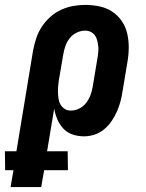

<svg xmlns="http://www.w3.org/2000/svg" viewBox="-77 -548 597 783"><path d="M91 215H-34L-22 146H-56L-57 69H-10L58 -343Q63 -368 71 -392.5Q79 -417 93.5 -439Q108 -461 128 -479Q148 -497 172 -508Q196 -519 221 -523.5Q246 -528 270 -528Q300 -528 328.5 -522Q357 -516 380 -501Q403 -486 419 -463Q435 -440 441.5 -412.5Q448 -385 448 -355.5Q448 -326 443 -297L423 -177Q420 -156 414.5 -135Q409 -114 400 -93.5Q391 -73 378 -54Q365 -35 347.5 -20.5Q330 -6 308.5 1Q287 8 266 8Q241 8 219 0.5Q197 -7 181.5 -23.5Q166 -40 157 -61Q148 -82 144 -105L115 69H199L200 146H103ZM212 -97Q229 -97 245.5 -105Q262 -113 273.5 -127.5Q285 -142 291.5 -159Q298 -176 301 -194L321 -314Q323 -326 324 -338Q325 -350 323.5 -361.5Q322 -373 319 -384.5Q316 -396 309.5 -404.5Q303 -413 293 -418Q283 -423 270 -423Q253 -423 236 -415Q219 -407 207.5 -392.5Q196 -378 190 -361Q184 -344 181 -326L163 -221Q161 -208 160 -195Q159 -182 159.5 -169Q160 -156 162 -143.5Q164 -131 170.5 -120.5Q177 -110 187.5 -103.5Q198 -97 212 -97Z"/></svg>

Font: Iosevka Term Curly Extrabold
Style: Italic
Weight: 800
Italic angle: -9°
Designer: Belleve Invis
Foundry: Belleve Invis
Version: Version 32.3.0